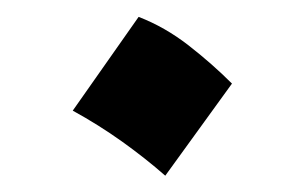

<svg xmlns="http://www.w3.org/2000/svg" viewBox="-20 -433 368 232"><path d="M147.5 -412.6Q179.2 -400.4 207.8 -378.2Q236.3 -356 260.3 -332L179.7 -220.7Q155.8 -241.7 127.4 -262Q99.1 -282.2 67.9 -299.3Z"/></svg>

Font: Pinar DS2-Regular
Style: Regular
Weight: 400
Designer: Amin Abedi
Version: Version 2.000